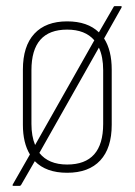

<svg xmlns="http://www.w3.org/2000/svg" viewBox="-20 -558 441 629"><path d="M25 51Q19 51 22 46L78 -52Q55 -90 55 -149V-330Q55 -407 92.5 -447.5Q130 -488 200 -488Q267 -488 304 -452L352 -535Q353 -538 356 -538H376Q380 -538 378 -533L321 -432Q346 -393 346 -330V-149Q346 -73 308.5 -32.5Q271 8 200 8Q131 8 94 -30L49 48Q47 51 44 51ZM83 -152Q83 -112 95 -83L289 -426Q259 -461 200 -461Q83 -461 83 -328ZM200 -19Q318 -19 318 -152V-328Q318 -372 304 -402L109 -57Q139 -19 200 -19Z"/></svg>

Font: Sofia Sans Cond ExtraLight
Style: Regular
Weight: 200
Width: 3
Designer: Botio Nikoltchev, Ani Petrova
Foundry: lettersoup
Version: Version 4.100; ttfautohint (v1.8.3)